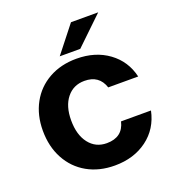

<svg xmlns="http://www.w3.org/2000/svg" viewBox="-139 -872 906 994"><g transform="rotate(-20 313.5 -375.5)"><path d="M35 -285Q35 -370 71 -436Q107 -502 173 -539Q239 -576 325 -576Q429 -576 501.5 -523Q574 -470 595 -380H430Q406 -454 325 -454Q264 -454 227.5 -408.5Q191 -363 191 -285Q191 -205 227.5 -158Q264 -111 325 -111Q413 -111 432 -192H597Q577 -97 503.5 -42.5Q430 12 325 12Q239 12 173.5 -25Q108 -62 71.5 -129.5Q35 -197 35 -285ZM362 -617H249L364 -763H514Z"/></g></svg>

Font: Open Sauce One ExtraBold
Style: Regular
Weight: 800
Designer: Alfredo Marco Pradil
Foundry: Creative Sauce Fz LLC
Version: Version 1.477